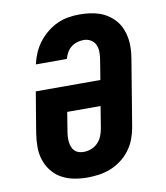

<svg xmlns="http://www.w3.org/2000/svg" viewBox="-84 -813 768 890"><g transform="rotate(-10 300.0 -367.5)"><path d="M256 8Q224 8 193 2Q162 -4 135.5 -18.5Q109 -33 90 -57Q71 -81 61.5 -110Q52 -139 52 -171Q52 -203 57 -235L89 -427H393L408 -519Q411 -537 411 -555.5Q411 -574 404 -589.5Q397 -605 382 -614Q367 -623 349 -623Q334 -623 318.5 -618.5Q303 -614 290 -604Q277 -594 269 -579.5Q261 -565 257 -550H111Q117 -577 128 -602.5Q139 -628 156 -650.5Q173 -673 195.5 -691.5Q218 -710 243.5 -722Q269 -734 296 -738.5Q323 -743 349 -743Q374 -743 397.5 -740Q421 -737 443 -729.5Q465 -722 484 -709Q503 -696 517.5 -679Q532 -662 541 -640.5Q550 -619 554 -596Q558 -573 557 -548.5Q556 -524 552 -500L500 -185Q495 -157 485 -130.5Q475 -104 457.5 -80.5Q440 -57 416 -39Q392 -21 365.5 -10.5Q339 0 311 4Q283 8 256 8ZM259 -112Q277 -112 294.5 -118.5Q312 -125 325.5 -138.5Q339 -152 346 -169.5Q353 -187 356 -204L373 -308H216L201 -216Q199 -204 198.5 -191.5Q198 -179 199.5 -167.5Q201 -156 205 -145.5Q209 -135 217 -127Q225 -119 236 -115.5Q247 -112 259 -112Z"/></g></svg>

Font: Iosevka Slab HvExObl
Style: Regular
Weight: 900
Width: 7
Italic angle: -9°
Monospace: yes
Designer: Belleve Invis
Foundry: Belleve Invis
Version: Version 11.1.1; ttfautohint (v1.8.3)